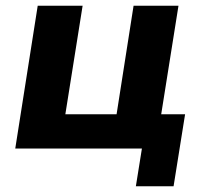

<svg xmlns="http://www.w3.org/2000/svg" viewBox="-20 -516 706 667"><path d="M452 131 473 0H33L111 -496H267L207 -119H385L444 -496H600L540 -119H623L583 131Z"/></svg>

Font: Nunito Sans 10pt ExtraBold
Style: Italic
Weight: 800
Italic angle: -9°
Designer: Vernon Adams
Foundry: Vernon Adams
Version: Version 3.101;gftools[0.9.27]